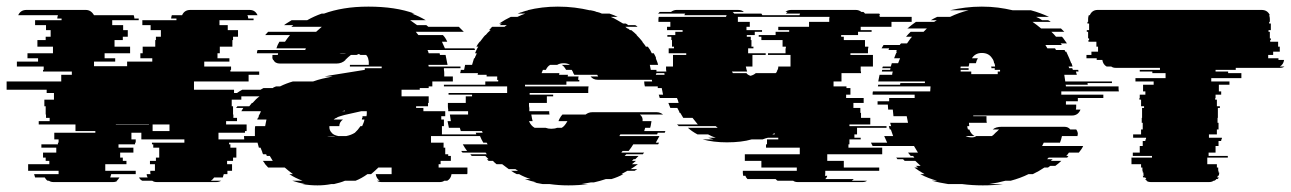

<svg xmlns="http://www.w3.org/2000/svg" viewBox="-93 -550 3900 580"><path d="M697 -119H599V-114H603V-104H621V-74H611V-64H593V-54H608V-34H594V-24H583L580 -14H554Q552 -11 549.5 -8.5Q547 -6 544 -4H575Q568 0 560 0H381Q372 0 367 -4H337Q330 -7 327 -14H353Q350 -19 350 -24H362Q362 -25 361.5 -25.5Q361 -26 361 -27V-34H375V-54H360V-64H378V-74H388V-104H370V-114H366V-119H464V-129H334V-149H304V-129H317V-119H315V-114H265V-104H310V-89H270V-74H278V-64H289V-54H225V-34H317V-24H243L240 -14H268Q264 -7 259 -4H262Q257 0 248 0H69Q60 0 55 -4H51Q46 -7 42 -14H13L10 -24H84V-34H-8V-54H56V-64H45V-74H37V-89H77V-104H32V-114H82V-119H84V-129H71V-149H195V-154H135V-174H24V-184H57V-194H46V-204H45V-229H41V-249H70V-269H48V-279H-73V-304H92V-324H124V-334H37V-339H39V-349H-42V-364H22V-374H-10V-389H67V-409H20V-429H45V-439H60V-459H46V-474H13V-489H93V-494H80Q80 -498 82 -504H-38Q-31 -520 -13 -520H166Q182 -520 191 -504H311Q313 -498 313 -494H326V-489H246V-474H279V-459H293V-439H278V-429H253V-409H300V-389H223V-374H255V-364H191V-350H291V-364H367V-374H331V-389H338V-409H376V-429H378V-439H393V-459H362V-474H337V-489H440V-494H424Q424 -498 426 -504H457Q464 -520 482 -520H661Q678 -520 685 -504H654Q656 -502 656 -499.5Q656 -497 657 -494H673V-489H570V-474H595V-459H626V-439H611V-429H609V-409H571V-389H564V-374H600V-364H524V-349H605V-339H603V-334H690V-324H658V-304H493V-279H614V-269H636V-249H607V-229H611V-204H612V-194H623V-184H590V-174H652V-154H647V-149H567V-129H697ZM257 -175V-174H357V-175ZM368 -174V-154H419V-174Z M1232 -54V-44H1319V-27Q1319 -25 1318 -24H1271Q1269 -10 1258 -4H1249Q1244 0 1235 0H1060Q1051 0 1046 -4H1054Q1044 -11 1042 -24H1090V-44H1050Q1045 -39 1039.5 -34Q1034 -29 1028 -24H1017Q999 -11 981 -4H949Q942 -1 933.5 1.5Q925 4 916 6H908Q898 8 887.5 9Q877 10 866 10Q854 10 842.5 9Q831 8 820 6H828Q818 4 808.5 1.5Q799 -1 790 -4H821Q799 -12 781 -24H792Q785 -29 779 -34Q773 -39 767 -44H717L708 -54Q707 -56 705 -59Q703 -62 701 -64H731Q729 -68 726.5 -71.5Q724 -75 722 -79H713Q713 -80 711 -84H702L699 -89H700L694 -104H689Q688 -108 687 -111.5Q686 -115 685 -119H647Q644 -130 644 -139H677V-149Q677 -154 677 -159.5Q677 -165 678 -169H708Q709 -174 710 -179.5Q711 -185 712 -189H684L686 -194H687L689 -199H688Q690 -203 692 -206.5Q694 -210 695 -214H636L642 -224H620Q623 -227 624 -229H660Q662 -231 664 -234Q666 -237 668 -239H670Q680 -251 691 -259H609Q616 -264 623.5 -269.5Q631 -275 639 -279H694L703 -284H731Q733 -286 736 -287Q739 -288 741 -289H753Q771 -298 792 -304H853Q867 -309 881.5 -312.5Q896 -316 912 -319H887L903 -322L1009 -339V-344H1060V-349H964V-354H1021Q1021 -359 1021 -362.5Q1021 -366 1020 -369Q1019 -378 1013 -384H996Q995 -385 991 -387L984 -384H967Q963 -381 959 -377.5Q955 -374 950 -369H951Q940 -358 923 -358H753Q738 -358 733 -369H732Q729 -374 730 -380V-384H746Q747 -386 747 -389H683Q683 -393 685 -399H829Q829 -400 831 -404H742Q745 -414 751 -424H768Q771 -429 775 -434Q779 -439 783 -444H708L717 -454H862Q866 -458 870.5 -461.5Q875 -465 879 -469H787L793 -474H765Q770 -478 776 -481.5Q782 -485 788 -489H835Q856 -501 879 -509H886Q913 -519 946.5 -524.5Q980 -530 1020 -530Q1102 -530 1159 -509H1151Q1162 -505 1172.5 -500Q1183 -495 1193 -489H1146L1167 -474H1195L1201 -469H1293L1308 -454H1163Q1165 -452 1167 -449Q1169 -446 1171 -444H1245Q1249 -440 1252.5 -434.5Q1256 -429 1258 -424H1242L1251 -404H1340Q1342 -400 1342 -399H1198Q1200 -397 1200.5 -394Q1201 -391 1202 -389H1235Q1235 -388 1235.5 -387Q1236 -386 1236 -384H1253L1259 -354H1201Q1201 -353 1201.5 -352Q1202 -351 1202 -349H1298V-344H1248V-339Q1249 -334 1249 -329Q1249 -324 1249 -319H1275V-304H1213V-289H1202V-284H1175V-279H1120V-259H1202V-239H1200V-229H1164V-224H1186V-214H1252V-199H1240V-189H1248V-169H1242V-139H1209V-119H1247V-104H1252V-84H1261V-79H1269V-64H1238V-54ZM942 -390Q935 -390 932 -389H953Q950 -390 942 -390ZM949 -216 940 -214H949ZM915 -189H943Q932 -181 932 -169H902V-166Q902 -156 909 -149Q914 -142 929 -139H953Q968 -142 979 -149Q988 -157 996 -169H1001Q1003 -174 1005 -178.5Q1007 -183 1008 -189H1000Q1000 -191 1000.5 -192Q1001 -193 1001 -194H1002V-199H1014Q1015 -203 1015 -206.5Q1015 -210 1015 -214H998L949 -203Q945 -202 941.5 -201Q938 -200 935 -199Q932 -198 929 -197Q926 -196 924 -194H923Q921 -193 919 -192Q917 -191 915 -189ZM920 -139H895Q899 -138 907 -138Q910 -138 913.5 -138Q917 -138 920 -139Z M1888 -324H1956Q1956 -323 1955 -322Q1954 -321 1953 -319H1930Q1922 -309 1908 -309H1713Q1699 -309 1691 -319H1714L1711 -324H1642L1639 -329Q1638 -333 1634 -339H1617Q1611 -350 1604 -354H1629Q1621 -359 1610 -359Q1598 -359 1590 -354H1569Q1561 -350 1556 -339H1547Q1545 -335 1543 -329H1597Q1596 -327 1596 -324H1623Q1622 -322 1622 -319H1655Q1654 -317 1654 -314Q1654 -311 1653 -309H1657V-304H1618V-294H1493V-289H1685Q1684 -284 1684 -279Q1684 -274 1684 -269H1507V-264H1578V-259H1559V-239H1505Q1505 -235 1505 -231.5Q1505 -228 1506 -224V-214H1566Q1566 -207 1567 -204H1512Q1514 -191 1516 -184H1505Q1511 -170 1522 -164H1555Q1563 -161 1572 -161Q1583 -161 1590 -164H1604Q1613 -169 1621 -184H1594L1597 -191Q1599 -195 1601.5 -198.5Q1604 -202 1606 -204H1676Q1685 -211 1696 -211H1891Q1901 -211 1910 -204H1840Q1850 -196 1848 -184H1875Q1874 -180 1873.5 -175Q1873 -170 1871 -164H1856L1853 -154H1917L1915 -149H1894L1892 -144H1781L1778 -139H1899L1888 -119H1898L1895 -114H1820Q1817 -109 1813.5 -104Q1810 -99 1806 -94H1788Q1787 -93 1786 -92Q1785 -91 1784 -89H1853Q1852 -88 1851 -87Q1850 -86 1849 -84H1799Q1798 -83 1797 -82Q1796 -81 1794 -79H1836L1826 -69H1821L1816 -64H1828L1816 -54H1834Q1829 -50 1823.5 -46.5Q1818 -43 1812 -39H1832L1824 -34H1802L1784 -24H1790Q1774 -15 1754 -9H1737Q1728 -6 1719 -3.5Q1710 -1 1701 1H1692Q1685 2 1678 3.5Q1671 5 1664 6H1684Q1670 8 1655 9Q1640 10 1624 10Q1609 10 1595 9Q1581 8 1567 6H1546Q1539 5 1532.5 3.5Q1526 2 1519 1H1528Q1519 -1 1510 -3.5Q1501 -6 1493 -9H1510Q1491 -15 1475 -24H1468Q1464 -26 1459.5 -28.5Q1455 -31 1451 -34H1472L1464 -39H1444L1424 -54H1407Q1404 -56 1401 -59Q1398 -62 1396 -64H1383L1378 -69H1383L1373 -79H1332Q1329 -82 1328 -84H1378Q1375 -87 1374 -89H1304Q1303 -91 1300 -94H1318Q1314 -99 1311 -104Q1308 -109 1305 -114H1380L1377 -119H1367Q1364 -124 1361.5 -129Q1359 -134 1357 -139H1237L1235 -144H1346L1344 -149H1365L1363 -154H1299L1296 -164H1263Q1262 -169 1261 -174Q1260 -179 1259 -184H1269L1266 -204H1321V-214H1261V-219Q1260 -224 1260 -229Q1260 -234 1260 -239H1314V-259H1333V-264H1262V-269H1439V-289H1248V-294H1373V-304H1412V-309H1408Q1409 -311 1409 -314Q1409 -317 1409 -319H1377V-324H1350Q1350 -327 1351 -329H1297Q1299 -335 1299 -339H1309L1312 -354H1333L1339 -374H1341Q1342 -378 1344 -381.5Q1346 -385 1347 -389H1342Q1344 -394 1346.5 -399.5Q1349 -405 1352 -409H1346Q1348 -413 1350.5 -416.5Q1353 -420 1356 -424H1357Q1361 -429 1365 -434.5Q1369 -440 1373 -444H1374Q1380 -452 1389 -459H1384L1390 -464H1388L1394 -469H1431Q1433 -471 1435 -472Q1437 -473 1438 -474H1416Q1418 -476 1420 -477Q1422 -478 1423 -479H1415Q1433 -491 1450 -499H1470Q1476 -502 1482 -504.5Q1488 -507 1494 -509H1471Q1475 -511 1478.5 -512Q1482 -513 1486 -514H1485Q1490 -516 1494.5 -517Q1499 -518 1503 -519H1500Q1544 -530 1592 -530Q1619 -530 1643 -527Q1667 -524 1688 -519H1691Q1696 -518 1700.5 -517Q1705 -516 1709 -514H1710Q1714 -513 1717.5 -512Q1721 -511 1725 -509H1748Q1763 -504 1773 -499H1752Q1762 -495 1771 -489.5Q1780 -484 1789 -479H1797Q1799 -478 1801 -477Q1803 -476 1804 -474H1826Q1828 -473 1829.5 -472Q1831 -471 1833 -469H1796L1802 -464H1804L1810 -459H1814Q1819 -455 1823 -451.5Q1827 -448 1831 -444H1830Q1835 -439 1839.5 -434Q1844 -429 1848 -424H1847Q1850 -420 1853 -416.5Q1856 -413 1858 -409H1864Q1868 -404 1871 -399Q1874 -394 1876 -389H1882Q1884 -385 1886 -381.5Q1888 -378 1889 -374H1888Q1890 -369 1892 -364Q1894 -359 1895 -354H1870L1873 -339H1890V-329Z M2565 -499H2661V-484H2600V-469H2507V-459H2540V-454H2499V-444H2448V-439H2456V-429H2520V-409H2530V-404H2529V-389H2476V-384H2544V-349H2507V-334H2508V-329H2449V-304H2425V-289H2464V-284H2476V-264H2463V-254H2516V-239H2485V-224H2506V-209H2508V-194H2536V-174H2473V-169H2585V-164H2496V-144H2488V-134H2507V-129H2473V-114H2470V-104H2572V-84H2406V-64H2456V-44H2563V-34H2400V-27Q2400 -22 2399 -19H2406Q2405 -14 2400 -9H2486Q2482 -5 2480 -4H2526Q2521 0 2512 0H2317Q2308 0 2303 -4H2256Q2254 -5 2250 -9H2165Q2160 -14 2159 -19H2152Q2152 -21 2151.5 -23Q2151 -25 2151 -27V-34H2314V-44H2207V-64H2157V-84H2323V-104H2221V-114H2224V-129H2258V-134H2227Q2223 -133 2219.5 -132Q2216 -131 2211 -129H2178Q2147 -120 2103 -120Q2062 -120 2029 -129H2062Q2058 -130 2054 -131.5Q2050 -133 2046 -134H2069Q2063 -136 2057 -138.5Q2051 -141 2046 -144H2014Q1997 -153 1985 -164H2075L2069 -169H1957Q1956 -171 1954.5 -172Q1953 -173 1952 -174H2015Q2011 -179 2007 -184Q2003 -189 1999 -194H1971L1962 -209H1960Q1959 -213 1957 -216.5Q1955 -220 1953 -224H1932L1926 -239H1957Q1956 -243 1955 -246.5Q1954 -250 1952 -254H1900L1897 -264H1910Q1909 -269 1908 -274Q1907 -279 1906 -284H1894V-289H1855Q1854 -293 1853.5 -296.5Q1853 -300 1853 -304H1877Q1876 -308 1876 -311.5Q1876 -315 1875 -319H1915L1914 -329H1874Q1873 -331 1873 -334H1920Q1919 -338 1919 -341.5Q1919 -345 1919 -349H1940V-384H1980V-389H1927V-404H1943V-409H1937V-429H1935V-439H1923V-444H1947V-454H1969V-459H1922V-469H1932V-484H1896V-493Q1896 -495 1896.5 -496.5Q1897 -498 1897 -499H2100L2102 -504H1974L1977 -509H1895Q1897 -511 1898 -512Q1899 -513 1900 -514H1934Q1942 -520 1951 -520H2137Q2148 -520 2154 -514H2120Q2123 -512 2125 -509H2207L2210 -504H2322Q2322 -505 2324 -509H2281Q2283 -511 2284 -512Q2285 -513 2286 -514H2280Q2286 -520 2297 -520H2492Q2502 -520 2509 -514H2515Q2518 -512 2520 -509H2563L2566 -504H2563Q2565 -500 2565 -499ZM2351 -484H2412V-493Q2412 -495 2412.5 -496.5Q2413 -498 2413 -499H2136V-484H2172V-469H2162V-459H2209V-454H2187V-444H2163V-439H2175V-429H2177V-409H2183V-404H2167V-389H2220V-384H2180V-349H2160Q2162 -339 2164 -334H2118Q2120 -330 2121 -329H2162Q2165 -324 2174 -321Q2183 -323 2190 -329H2250L2255 -334H2253Q2258 -341 2258 -347V-349H2295V-384H2227V-389H2280V-404H2281V-409H2271V-429H2207V-439H2199V-444H2250V-454H2291V-459H2258V-469H2351ZM2240 -144H2247V-148Q2245 -147 2243.5 -146Q2242 -145 2240 -144Z M3113 -274V-264H3240V-254H3163V-244H3127V-234H3158V-228Q3158 -222 3157 -219H3171Q3164 -201 3145 -201H2847V-199H2887V-196Q2887 -192 2887 -187.5Q2887 -183 2888 -179H2834Q2834 -176 2834.5 -173.5Q2835 -171 2835 -169H2829Q2829 -165 2831 -159H2835Q2840 -145 2851 -139H2824Q2831 -135 2843 -135Q2851 -135 2856 -139H2903Q2907 -141 2910.5 -145Q2914 -149 2919 -153L2925 -159H2906Q2915 -167 2933 -167H3122Q3134 -167 3140 -159H3158Q3163 -152 3163 -145Q3162 -143 3162 -139H3115Q3113 -129 3109 -119H3060Q3057 -114 3055 -109H3179Q3177 -104 3173.5 -99Q3170 -94 3166 -89H3136Q3132 -83 3128 -79H3135Q3134 -78 3133 -77Q3132 -76 3131 -74H3075L3070 -69H3087Q3086 -68 3084.5 -67Q3083 -66 3082 -64H3113Q3106 -57 3095 -49H3080Q3079 -48 3077 -47Q3075 -46 3073 -44H3062Q3046 -33 3027 -24H3014Q3002 -18 2988.5 -13Q2975 -8 2960 -4H2944Q2933 -1 2921 1.5Q2909 4 2895 6H2937Q2923 8 2908 9Q2893 10 2876 10Q2860 10 2844 9Q2828 8 2813 6H2771Q2758 4 2746 1.5Q2734 -1 2722 -4H2738Q2711 -11 2687 -24H2700Q2682 -34 2669 -44H2680Q2678 -46 2676.5 -47Q2675 -48 2673 -49H2688Q2684 -53 2680 -56.5Q2676 -60 2672 -64H2640L2635 -69H2618Q2617 -71 2616 -72Q2615 -73 2614 -74H2669Q2668 -76 2665 -79H2658Q2656 -81 2654 -84Q2652 -87 2650 -89H2680Q2677 -94 2674 -99Q2671 -104 2668 -109H2543Q2540 -114 2538 -119H2587L2578 -139H2605Q2603 -144 2601.5 -149Q2600 -154 2598 -159H2595L2592 -169H2599L2596 -179H2650Q2649 -184 2648 -189Q2647 -194 2646 -199H2606L2604 -219H2590Q2590 -223 2589.5 -226.5Q2589 -230 2589 -234H2558V-244H2593V-254H2670V-264H2543V-266Q2543 -271 2544 -274H2717Q2717 -278 2717.5 -281.5Q2718 -285 2718 -289H2559Q2559 -291 2559.5 -292Q2560 -293 2560 -294H2626Q2626 -297 2627 -299H2701V-304H2560Q2561 -309 2562 -314Q2563 -319 2564 -324H2602Q2602 -328 2604 -334H2571Q2571 -336 2571.5 -337Q2572 -338 2572 -339H2596Q2596 -341 2596.5 -342Q2597 -343 2597 -344H2572L2574 -349H2598L2601 -359H2620L2626 -374H2608Q2610 -379 2612 -384.5Q2614 -390 2617 -394H2614L2616 -399H2591Q2593 -403 2593 -404H2570L2576 -414H2625Q2626 -416 2629 -419H2647Q2651 -424 2654.5 -429.5Q2658 -435 2662 -439H2644Q2647 -443 2650.5 -446.5Q2654 -450 2658 -454H2697L2707 -464H2648Q2661 -475 2674 -484H2729L2737 -489H2719Q2727 -494 2738 -499H2777Q2804 -512 2833 -519H2777Q2799 -524 2823 -527Q2847 -530 2873 -530Q2899 -530 2922 -527Q2945 -524 2966 -519H3021Q3036 -515 3049.5 -510Q3063 -505 3076 -499H3037Q3042 -497 3046.5 -494.5Q3051 -492 3055 -489H3073Q3075 -488 3077 -487Q3079 -486 3081 -484H3026Q3039 -475 3052 -464H3112L3122 -454H3083Q3087 -450 3090.5 -446.5Q3094 -443 3097 -439H3115Q3119 -435 3122.5 -429.5Q3126 -424 3130 -419H3111Q3112 -417 3115 -414H3065L3071 -404H3094L3097 -399H3123Q3123 -398 3125 -394H3128L3137 -374L3143 -359H3144L3147 -349H3135L3137 -344H3146L3148 -339H3164Q3164 -338 3164.5 -337Q3165 -336 3165 -334H3157L3160 -324H3122L3125 -304H3266V-299H3192Q3192 -298 3192.5 -297Q3193 -296 3193 -294H3126Q3127 -292 3127 -289H3286Q3286 -285 3286 -281.5Q3286 -278 3287 -274ZM2809 -339V-334H2841V-326H2921V-334H2928V-339H2912V-344H2902Q2902 -347 2901 -349H2913Q2913 -353 2911 -359H2910Q2909 -368 2904 -374Q2894 -390 2873 -390Q2853 -390 2843 -374H2861Q2857 -368 2855 -359H2835Q2835 -357 2834.5 -354.5Q2834 -352 2833 -349H2809Q2809 -346 2808 -344H2833V-339Z M3640 -339H3579V-334H3617V-329H3657V-314H3566V-304H3621V-294H3589V-274H3596V-264H3579V-254H3578V-249H3583V-229H3592V-224H3586V-194H3585V-179H3588V-159H3583V-144H3559V-134H3598V-129H3596V-124H3588V-109H3579V-89H3558V-79H3616V-74H3554V-54H3583V-44H3587V-34H3588V-29H3590V-27Q3590 -25 3589.5 -23Q3589 -21 3588 -19H3586L3584 -14H3589Q3588 -12 3585 -9H3581Q3580 -6 3575 -4H3573Q3568 0 3559 0H3384Q3375 0 3370 -4H3372Q3370 -5 3366 -9H3370Q3369 -11 3368 -12Q3367 -13 3366 -14H3361L3359 -19H3362Q3361 -22 3361 -27V-29H3359V-34H3358V-44H3354V-54H3325V-74H3387V-79H3329V-89H3350V-109H3359V-124H3367V-129H3369V-134H3330V-144H3354V-159H3359V-179H3356V-194H3357V-224H3363V-229H3354V-249H3349V-254H3350V-264H3367V-274H3360V-294H3392V-304H3337V-314H3428V-329H3388V-334H3350V-339H3411V-345H3278Q3269 -345 3264 -349H3250Q3239 -355 3237 -369H3220V-374H3189V-384H3204V-394H3224V-409H3219V-424H3195V-429H3197V-434H3194V-454H3190V-459H3197V-479H3192V-484H3194V-493Q3194 -498 3196 -504H3199Q3206 -520 3223 -520H3718Q3736 -520 3743 -504H3741Q3743 -498 3743 -493V-484H3741V-479H3746V-459H3739V-454H3743V-434H3746V-429H3744V-424H3768V-409H3773V-394H3753V-384H3738V-374H3769V-369H3786Q3784 -355 3773 -349H3787Q3782 -345 3773 -345H3640Z"/></svg>

Font: Rubik Glitch
Style: Regular
Weight: 400
Designer: Hubert and Fischer, NaN
Foundry: Hubert and Fischer, NaN
Version: Version 2.200